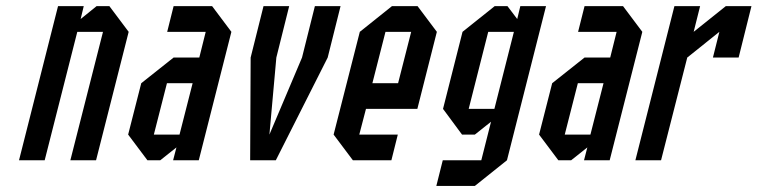

<svg xmlns="http://www.w3.org/2000/svg" viewBox="-20 -520 2458 623"><path d="M125 0H41.7L168.3 -500H251.7L241.7 -458.3L293.3 -500H335L397.5 -416.7L291.7 0H208.3L314.2 -416.7H230.8Z M479.2 -83.3H562.5L605 -250H521.7ZM458.3 0 395.8 -83.3 438.3 -250 543.3 -333.3H626.7L647.5 -416.7H522.5L543.3 -500H668.3L730.8 -416.7L625 0H541.7L552.5 -41.7L500 0Z M835 -500H918.3L876.7 -333.3L854.2 -83.3L960 -333.3L1001.7 -500H1085L1043.3 -333.3L875 0H791.7L793.3 -333.3Z M1270.8 -83.3 1250 0H1125L1062.5 -83.3L1147.5 -416.7L1251.7 -500H1335L1397.5 -416.7L1334.2 -166.7H1167.5L1145.8 -83.3ZM1188.3 -250H1271.7L1314.2 -416.7H1230.8Z M1751.7 -500 1625 0 1520.8 83.3H1395.8L1416.7 0H1541.7L1573.3 -125L1520.8 -83.3H1479.2L1417.5 -166.7L1480.8 -416.7L1585 -500H1626.7L1658.3 -458.3L1668.3 -500ZM1647.5 -416.7H1564.2L1500.8 -166.7H1584.2Z M1812.5 -83.3H1895.8L1938.3 -250H1855ZM1791.7 0 1729.2 -83.3 1771.7 -250 1876.7 -333.3H1960L1980.8 -416.7H1855.8L1876.7 -500H2001.7L2064.2 -416.7L1958.3 0H1875L1885.8 -41.7L1833.3 0Z M2314.2 -416.7 2210 -333.3 2125 0H2041.7L2168.3 -500H2251.7L2230.8 -416.7L2335 -500H2418.3L2376.7 -333.3H2293.3Z"/></svg>

Font: Yulong
Style: Italic
Weight: 400
Italic angle: -14.25°
Designer: GGBotNet
Foundry: f0n7.com
Version: 1.00